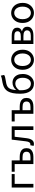

<svg xmlns="http://www.w3.org/2000/svg" viewBox="1949 -2806 870 4809"><g transform="rotate(-90 2384.5 -401.0)"><path d="M92.1 0V-543.4H429.8V-469H183.5V0Z M680.4 0V-469H488.4V-543.4H771.8V-342.6H862.6Q927.3 -342.6 976 -324.7Q1024.6 -306.8 1051.7 -269.5Q1078.7 -232.2 1078.7 -173Q1078.7 -113 1051.7 -74.7Q1024.6 -36.4 976 -18.2Q927.3 0 862.6 0ZM771.8 -73.2H852.7Q921.6 -73.2 955.2 -97.2Q988.8 -121.3 988.8 -173.4Q988.8 -224.7 955.2 -248.4Q921.6 -272 852.7 -272H771.8Z M1184.8 13.4Q1169.6 13.4 1158.3 11.1Q1147 8.8 1135.5 4.7L1152.3 -79.1Q1158.1 -78.1 1163.9 -76.6Q1169.6 -75.1 1177 -75.1Q1206.1 -75.1 1224.7 -102.9Q1243.2 -130.6 1250.4 -190.5Q1261.4 -279 1271.5 -367.2Q1281.5 -455.5 1292.1 -543.4H1624.7V0H1533.3V-469H1364.2Q1355.3 -393.4 1346.6 -318.5Q1337.9 -243.6 1327.7 -167.3Q1316.1 -77.2 1280.4 -31.9Q1244.7 13.4 1184.8 13.4Z M1938.4 0V-469H1746.4V-543.4H2029.8V-342.6H2120.6Q2185.3 -342.6 2234 -324.7Q2282.6 -306.8 2309.7 -269.5Q2336.7 -232.2 2336.7 -173Q2336.7 -113 2309.7 -74.7Q2282.6 -36.4 2234 -18.2Q2185.3 0 2120.6 0ZM2029.8 -73.2H2110.7Q2179.6 -73.2 2213.2 -97.2Q2246.8 -121.3 2246.8 -173.4Q2246.8 -224.7 2213.2 -248.4Q2179.6 -272 2110.7 -272H2029.8Z M2697.8 13.4Q2576 13.4 2508.9 -75.8Q2441.8 -164.9 2441.8 -328.9Q2441.8 -439.7 2457.3 -515.4Q2472.8 -591 2501.8 -639.8Q2530.9 -688.6 2572.6 -716.8Q2614.4 -745 2667.3 -760.1Q2720.1 -775.3 2781.9 -784.5Q2812.6 -789.5 2831.1 -793.7Q2849.7 -797.9 2864.1 -803.5Q2878.5 -809.1 2894.7 -816.5L2912.4 -733.5Q2891 -718.5 2863 -710.8Q2834.9 -703 2801.2 -698Q2740.8 -688.8 2695.4 -678.3Q2650.1 -667.9 2618.4 -646.8Q2586.6 -625.7 2566.9 -586.2Q2547.2 -546.7 2538.1 -480.2Q2529.1 -413.6 2529.1 -311.6Q2529.1 -193.8 2571.3 -128.3Q2613.5 -62.9 2696.6 -62.9Q2739.4 -62.9 2772 -88.8Q2804.6 -114.8 2823.2 -161.2Q2841.7 -207.6 2841.7 -268.7Q2841.7 -325.4 2824.9 -366.8Q2808.1 -408.2 2775.1 -430.7Q2742.1 -453.3 2694.6 -453.3Q2655.4 -453.3 2613 -431.6Q2570.5 -409.9 2527.9 -352.4L2524.7 -420.5Q2562.3 -471 2612.8 -497.1Q2663.4 -523.1 2717.9 -523.1Q2782.4 -523.1 2831.5 -492.6Q2880.7 -462.1 2908.5 -405.1Q2936.3 -348.1 2936.3 -268.7Q2936.3 -182.7 2904 -119.3Q2871.7 -56 2817.6 -21.3Q2763.6 13.4 2697.8 13.4Z M3293.1 13.4Q3226.6 13.4 3169 -20.3Q3111.4 -54 3076.5 -117.6Q3041.6 -181.2 3041.6 -271Q3041.6 -361.9 3076.5 -425.7Q3111.4 -489.4 3169 -523.1Q3226.6 -556.8 3293.1 -556.8Q3342.9 -556.8 3388.3 -537.7Q3433.7 -518.6 3468.8 -481.9Q3503.8 -445.3 3524 -392.1Q3544.3 -338.9 3544.3 -271Q3544.3 -181.2 3509.1 -117.6Q3473.8 -54 3416.7 -20.3Q3359.7 13.4 3293.1 13.4ZM3293.1 -62.9Q3340.2 -62.9 3375.7 -88.9Q3411.2 -114.9 3431 -161.8Q3450.7 -208.7 3450.7 -271Q3450.7 -333.8 3431 -380.8Q3411.2 -427.8 3375.7 -454.2Q3340.2 -480.5 3293.1 -480.5Q3246.1 -480.5 3210.6 -454.2Q3175.1 -427.8 3155.4 -380.8Q3135.8 -333.8 3135.8 -271Q3135.8 -208.7 3155.4 -161.8Q3175.1 -114.9 3210.6 -88.9Q3246.1 -62.9 3293.1 -62.9Z M3688.1 0V-543.4H3896.1Q3955.9 -543.4 4001.1 -529.4Q4046.2 -515.4 4071.3 -485.3Q4096.4 -455.3 4096.4 -405.2Q4096.4 -360.4 4072.3 -331Q4048.2 -301.6 4005.9 -289.4V-285Q4037 -278.2 4062.6 -262.7Q4088.2 -247.1 4103.9 -220.9Q4119.6 -194.7 4119.6 -155.5Q4119.6 -101.3 4092.1 -67.2Q4064.6 -33 4016.7 -16.5Q3968.8 0 3905.7 0ZM3777.6 -315.5H3881Q3948.9 -315.5 3977.9 -337.5Q4006.9 -359.5 4006.9 -396.6Q4006.9 -435.6 3978.8 -456.6Q3950.8 -477.6 3887.1 -477.6H3777.6ZM3777.6 -65.2H3895.4Q3963.3 -65.2 3996.4 -90.4Q4029.6 -115.6 4029.6 -160.8Q4029.6 -202 3994.4 -225.9Q3959.2 -249.7 3889.6 -249.7H3777.6Z M4466.1 13.4Q4399.6 13.4 4342 -20.3Q4284.4 -54 4249.5 -117.6Q4214.6 -181.2 4214.6 -271Q4214.6 -361.9 4249.5 -425.7Q4284.4 -489.4 4342 -523.1Q4399.6 -556.8 4466.1 -556.8Q4515.9 -556.8 4561.3 -537.7Q4606.7 -518.6 4641.8 -481.9Q4676.8 -445.3 4697 -392.1Q4717.3 -338.9 4717.3 -271Q4717.3 -181.2 4682.1 -117.6Q4646.8 -54 4589.7 -20.3Q4532.7 13.4 4466.1 13.4ZM4466.1 -62.9Q4513.2 -62.9 4548.7 -88.9Q4584.2 -114.9 4604 -161.8Q4623.7 -208.7 4623.7 -271Q4623.7 -333.8 4604 -380.8Q4584.2 -427.8 4548.7 -454.2Q4513.2 -480.5 4466.1 -480.5Q4419.1 -480.5 4383.6 -454.2Q4348.1 -427.8 4328.4 -380.8Q4308.8 -333.8 4308.8 -271Q4308.8 -208.7 4328.4 -161.8Q4348.1 -114.9 4383.6 -88.9Q4419.1 -62.9 4466.1 -62.9Z"/></g></svg>

Font: Noto Sans TC
Style: Regular
Weight: 100
Designer: Ryoko NISHIZUKA 西塚涼子 (kana, bopomofo & ideographs); Paul D. Hunt (Latin, Greek & Cyrillic); Sandoll Communications 산돌커뮤니
Foundry: Adobe
Version: Version 2.004;hotconv 1.0.118;makeotfexe 2.5.65603